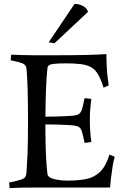

<svg xmlns="http://www.w3.org/2000/svg" viewBox="-20 -971 648 994"><path d="M453 -236 418 -231Q408 -281 401 -298Q394 -315 375 -319Q363 -322 337 -323.5Q311 -325 279 -326Q247 -327 215 -327Q215 -224 218 -168Q221 -112 223.5 -90Q226 -68 226 -68Q231 -50 263 -43Q295 -36 327 -36Q379 -36 421 -43Q463 -50 495 -78.5Q527 -107 547 -171L574 -159Q568 -141 563 -110Q558 -79 554.5 -48.5Q551 -18 550 0H150Q113 0 87.5 0.5Q62 1 30 3L27 -26Q72 -35 93 -42.5Q114 -50 116 -69Q116 -69 118 -92.5Q120 -116 122.5 -175Q125 -234 125 -342Q125 -450 123 -509.5Q121 -569 119 -592.5Q117 -616 117 -616Q115 -635 97.5 -642.5Q80 -650 35 -659L38 -688Q70 -687 92 -686Q114 -685 151 -685Q216 -685 288.5 -685Q361 -685 425.5 -686.5Q490 -688 531 -691V-676Q531 -655 532.5 -627Q534 -599 537 -572.5Q540 -546 543 -529L516 -517Q503 -559 488.5 -584.5Q474 -610 452.5 -622.5Q431 -635 398.5 -639Q366 -643 318 -643Q282 -643 255.5 -640Q229 -637 226 -621Q226 -621 223.5 -597Q221 -573 218.5 -517.5Q216 -462 215 -367Q247 -367 279 -368Q311 -369 337 -370.5Q363 -372 375 -375Q394 -380 401 -396.5Q408 -413 418 -463L453 -459Q449 -432 447 -404Q445 -376 445 -348Q445 -320 447 -292Q449 -264 453 -236ZM435 -909 262 -747 232 -752 366 -951Q391 -951 412 -938.5Q433 -926 435 -909Z"/></svg>

Font: Average
Style: Regular
Weight: 400
Designer: Eduardo Tunni
Foundry: Eduardo Rodriguez Tunni
Version: Version 1.003; ttfautohint (v1.8.4.7-5d5b)